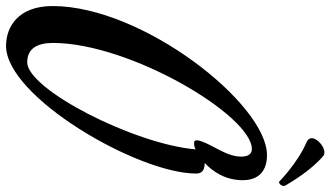

<svg xmlns="http://www.w3.org/2000/svg" viewBox="-274 -732 1093 635"><g transform="rotate(90 272.5 -414.5)"><path d="M551 -671C551 -710 533 -751 468 -751C299 -751 -25 -340 -25 -42C-25 72 44 112 107 112C275 112 529 -323 529 -517C529 -540 512 -545 494 -545C523 -572 551 -614 551 -671ZM161 42C113 42 97 5 97 -43C97 -298 337 -701 448 -701C468 -701 473 -683 473 -665C473 -613 425 -560 419 -521C419 -510 422 -510 431 -510C435 -510 442 -511 449 -515C432 -313 251 42 161 42ZM568 -813C555 -834 520 -895 471 -937C467 -940 463 -941 459 -941C439 -941 412 -917 412 -899C412 -892 416 -886 425 -882C493 -853 554 -793 554 -793C555 -791 556 -791 558 -791C563 -791 570 -799 570 -806C570 -809 569 -811 568 -813Z"/></g></svg>

Font: Mervale Script
Style: Regular
Weight: 400
Designer: Astigmatic (AOETI)
Foundry: Astigmatic (AOETI)
Version: Version 1.000